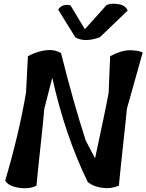

<svg xmlns="http://www.w3.org/2000/svg" viewBox="-20 -1012 787 1032"><path d="M572 -710Q633 -742 676.5 -742Q720 -742 747 -730L662 -427Q658 -381 642.5 -240.5Q627 -100 619 -14Q577 4 529.5 -2.5Q482 -9 452 -33Q330 -283 261 -594L218 -427Q213 -363 197.5 -222.5Q182 -82 176 -14Q138 6 80.5 -3Q23 -12 8 -42Q81 -287 120 -515L130 -710Q193 -743 249 -743Q279 -743 308 -727Q374 -463 441 -256L491 -161Q554 -454 564 -514ZM666 -955 517 -812Q436 -782 385 -811L293 -960Q301 -976 320 -982.5Q339 -989 359 -983L436 -855L553 -985Q576 -996 615.5 -990Q655 -984 666 -955Z"/></svg>

Font: Tillana SemiBold
Style: Regular
Weight: 600
Designer: Lipi Raval (Devanagari, Latin), Jonny Pinhorn (Latin)
Foundry: Indian Type Foundry
Version: Version 2.003;PS 1.0;hotconv 1.0.79;makeotf.lib2.5.61930; tt